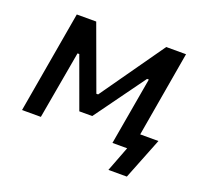

<svg xmlns="http://www.w3.org/2000/svg" viewBox="-114 -656 987 920"><g transform="rotate(20 380.0 -196.0)"><path d="M38 0H134L195 -346H204L298 -88H364L550 -345H559L499 0H574L525 128H619L703 -84H610L685 -520H584L355 -195H346L227 -520H128Z"/></g></svg>

Font: Fixel Display 20240404 Medium
Style: Italic
Weight: 500
Italic angle: -10°
Designer: AlfaBravo + MacPaw
Foundry: Kyrylo Tkachov, Marchela Mozhyna, Serhii Makarenko, Maria Weinstein, Zakhar Kryvoshyya
Version: Version 1.211;Glyphs 3.2 (3225)